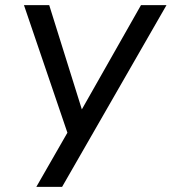

<svg xmlns="http://www.w3.org/2000/svg" viewBox="-20 -725 666 745"><path d="M121 0 253 -230 246 -197 73 -705H171L299 -296H295L527 -705H626L221 0Z"/></svg>

Font: Nunito Sans 7pt Condensed Medium
Style: Italic
Weight: 500
Width: 3
Italic angle: -9°
Designer: Vernon Adams
Foundry: Vernon Adams
Version: Version 3.101;gftools[0.9.27]